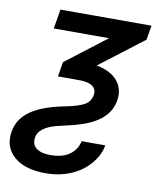

<svg xmlns="http://www.w3.org/2000/svg" viewBox="-94 -611 731 893"><g transform="rotate(10 271.5 -164.5)"><path d="M-6.7 53.3Q-1.4 21 15.4 -4.3Q32.3 -29.5 60.5 -48.8Q88.8 -68.2 128.6 -82.4Q168.3 -96.6 219.5 -106.5Q282 -119 308.6 -134.6Q334.9 -150.2 340.2 -181.5Q344.8 -207.7 325.1 -222.7Q305.4 -237.6 257.5 -237.6H161.2L172.6 -306.8L364.3 -453.8H103.3L118.6 -545.5H548.7L537.3 -477.3L329.9 -318.9Q396.3 -306.5 428.6 -268.8Q460.9 -230.5 452.4 -177.2Q446.7 -141.3 427.9 -115.4Q409.1 -89.5 379.8 -70.8Q350.5 -52.2 312 -39.4Q273.4 -26.6 228.3 -17Q212.7 -13.8 192.6 -8.7Q172.6 -3.6 154.3 5.3Q136 14.2 122.3 27.5Q108.7 40.8 105.5 60.4Q100.5 93.8 122.9 111.3Q145.2 128.9 191.8 128.9Q212.4 128.9 233.1 124.6Q253.9 120.4 271.7 110.1Q289.4 99.8 302.9 82.7Q316.4 65.7 322.1 40.1H433.6Q426.5 83.5 394.2 123.9Q377.8 144.2 356.2 161Q334.5 177.9 307.7 190.2Q280.9 202.4 249.3 209.2Q217.7 215.9 181.5 215.9Q83.8 215.9 32.7 171.2Q-18.5 126.4 -6.7 53.3Z"/></g></svg>

Font: Inter P Medium
Style: Italic
Weight: 500
Italic angle: 9.39999°
Designer: Rasmus Andersson
Foundry: rsms
Version: Version 3.018;git-588b23468